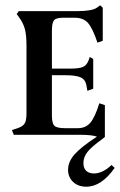

<svg xmlns="http://www.w3.org/2000/svg" viewBox="-20 -509 453 725"><path d="M413 125Q363 196 306 196Q275 196 256 178Q237 160 237 132Q237 102 261.5 74Q286 46 346 7Q327 0 283 0H32L25 -18Q50 -25 61 -31.5Q72 -38 76 -49Q80 -60 80 -83V-336Q80 -376 74 -399Q68 -422 51 -445L43 -456L51 -467H272Q327 -467 346 -480L358 -489L368 -480V-355L348 -348Q330 -402 312.5 -422Q295 -442 263 -442H218Q192 -442 184 -432.5Q176 -423 176 -392V-250H248Q278 -250 292.5 -256Q307 -262 314 -280L319 -294L332 -286V-174L310 -166L306 -188Q302 -209 284 -217Q266 -225 226 -225H176V-74Q176 -44 185 -34.5Q194 -25 225 -25H274Q304 -25 321.5 -46Q339 -67 355 -119L376 -112V8L365 17Q326 45 310.5 64.5Q295 84 295 107Q295 126 305.5 136Q316 146 335 146Q351 146 368.5 137.5Q386 129 401 114Z"/></svg>

Font: Katibeh
Style: Regular
Weight: 400
Designer: Arabic design by Kourosh Beigpour, Latin design by Eduardo Tunni, engineering by Lasse Fister
Version: Version 1.0010g